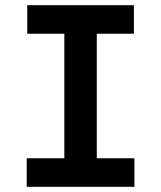

<svg xmlns="http://www.w3.org/2000/svg" viewBox="-20 -720 620 740"><path d="M83 0H498V-110H353V-590H496V-700H85V-590H228V-110H83Z"/></svg>

Font: CommitMono-dimboump
Style: Bold
Weight: 700
Monospace: yes
Designer: Eigil Nikolajsen
Foundry: Eigil Nikolajsen
Version: Version 1.143